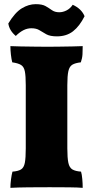

<svg xmlns="http://www.w3.org/2000/svg" viewBox="-20 -901 448 924"><path d="M104 -491Q104 -536 99.5 -558Q95 -580 81 -588.5Q67 -597 39 -601Q35 -616 32.5 -638Q30 -660 30 -679Q47 -678 80 -677.5Q113 -677 149 -676.5Q185 -676 209 -676Q233 -676 265 -676.5Q297 -677 327.5 -677.5Q358 -678 378 -679Q378 -659 377 -640Q376 -621 369 -601Q342 -598 328 -589.5Q314 -581 309 -558.5Q304 -536 304 -491V-187Q304 -141 309 -117.5Q314 -94 328.5 -85.5Q343 -77 370 -75Q374 -62 376 -39.5Q378 -17 378 3Q356 1 313.5 0.5Q271 0 219 0Q167 0 116 0.5Q65 1 30 3Q30 -15 33 -38Q36 -61 40 -75Q67 -77 81 -85.5Q95 -94 99.5 -117.5Q104 -141 104 -187ZM254 -726Q221 -726 203 -736Q185 -746 170 -755.5Q155 -765 131 -765Q111 -765 92.5 -755.5Q74 -746 56 -728Q25 -754 20 -788Q52 -841 85 -861Q118 -881 152 -881Q183 -881 199.5 -871.5Q216 -862 230 -852Q244 -842 265 -842Q283 -842 300.5 -851Q318 -860 330 -878Q372 -859 387 -823Q363 -775 331.5 -750.5Q300 -726 254 -726Z"/></svg>

Font: Vollkorn Black
Style: Regular
Weight: 900
Designer: Friedrich Althausen
Foundry: Friedrich Althausen
Version: Version 5.000